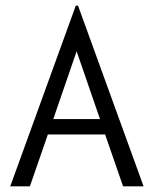

<svg xmlns="http://www.w3.org/2000/svg" viewBox="-20 -654 540 674"><path d="M412 0 349 -182H148L85 0H16L246 -634H254L484 0ZM249 -474 167 -236H331Z"/></svg>

Font: Ligconsolata
Style: Regular
Weight: 400
Monospace: yes
Designer: Raph Levien, Cyreal, Brenton Simpson
Foundry: Raph Levien, Cyreal, Google
Version: Version 3.001; ttfautohint (v1.8.2.53-6de2)